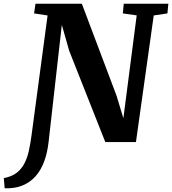

<svg xmlns="http://www.w3.org/2000/svg" viewBox="-100 -763 924 1031"><path d="M-75 248 -79.5 193.5Q-38 185.5 -11.8 165.8Q14.5 146 30.2 116.2Q46 86.5 54.5 48.5Q63 10.5 69 -34L155.5 -680L83 -691L90.5 -743H339.5L526 -248.5L562.5 -128L634 -680.5L559.5 -691L564.5 -743H804L799 -691L725.5 -680L630 0H465.5L271.5 -490.5L232 -629.5L161 -1.5Q154.5 57.5 137 104.5Q119.5 151.5 90.5 184Q61.5 216.5 20.2 233.2Q-21 250 -75 248Z"/></svg>

Font: Merriweather ExtraBold
Style: Italic
Weight: 800
Italic angle: -7.8°
Version: Version 2.101